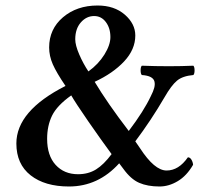

<svg xmlns="http://www.w3.org/2000/svg" viewBox="-20 -674 761 704"><path d="M152.8 -165Q152.8 -103.5 184.1 -69.3Q215.3 -35.2 266.1 -35.2Q303.7 -35.2 332 -52.7Q360.4 -70.3 389.2 -108.9Q352.1 -159.2 304.4 -228Q256.8 -296.9 241.2 -324.2Q189 -287.1 170.9 -250Q152.8 -212.9 152.8 -165ZM304.2 -412.1Q340.8 -438.5 362.8 -473.9Q384.8 -509.3 384.8 -538.1Q384.8 -570.8 368.2 -593Q351.6 -615.2 325.2 -615.2Q296.9 -615.2 276.4 -591.8Q255.9 -568.4 255.9 -529.8Q255.9 -508.3 270.5 -474.4Q285.2 -440.4 304.2 -412.1ZM40 -147.9Q40 -267.6 220.2 -358.9Q187 -407.7 173.6 -438.2Q160.2 -468.8 160.2 -500Q160.2 -567.4 210.9 -610.6Q261.7 -653.8 337.9 -653.8Q398.9 -653.8 437.5 -620.4Q476.1 -586.9 476.1 -543.9Q476.1 -492.7 435.3 -449Q394.5 -405.3 327.1 -374Q373.5 -296.4 452.1 -193.8Q507.3 -266.6 533.2 -321.8Q542 -338.9 545.4 -351.6Q548.8 -364.3 546.4 -374.8Q543.9 -385.3 532.5 -391.4Q521 -397.5 500 -398.9Q495.6 -403.3 495.6 -416Q495.6 -428.7 500 -433.1Q549.8 -431.2 599.1 -431.2Q647 -431.2 689 -433.1Q693.4 -428.7 693.4 -416Q693.4 -403.3 689 -398.9Q649.9 -395.5 629.2 -378.4Q608.4 -361.3 583 -316.9Q533.7 -232.4 476.1 -155.8L493.2 -130.9Q546.4 -48.8 590.8 -48.8Q635.3 -48.8 668.9 -97.2Q676.8 -97.2 681.9 -88.6Q687 -80.1 688 -69.8Q664.6 -29.3 631.8 -9.8Q599.1 9.8 564.9 9.8Q521 9.8 490.2 -3.7Q459.5 -17.1 432.1 -55.2L417 -75.2Q340.3 9.8 232.9 9.8Q144.5 9.8 92.3 -31.2Q40 -72.3 40 -147.9Z"/></svg>

Font: Common Serif SemiBold
Style: Regular
Weight: 600
Designer: Philipp H. Poll, Khaled Hosny
Foundry: Stefan Peev, Context Ltd.
Version: Version 1.026